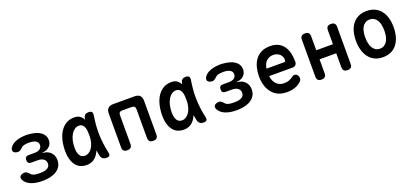

<svg xmlns="http://www.w3.org/2000/svg" viewBox="22 -1389 4757 2229"><g transform="rotate(-20 2400.0 -275.0)"><path d="M90 -478Q113 -514 159 -533.5Q205 -553 269 -557Q281 -558 293 -558Q305 -558 318 -557Q364 -554 402 -544Q440 -534 466.5 -516Q493 -498 508 -472.5Q523 -447 523 -414Q523 -366 490.5 -335.5Q458 -305 405 -302V-297Q467 -293 502.5 -256Q538 -219 538 -160Q538 -123 522.5 -93Q507 -63 479 -41.5Q451 -20 411.5 -8Q372 4 323 7Q308 8 292.5 8Q277 8 262 7Q194 3 145.5 -19Q97 -41 74 -82Q65 -97 65 -110.5Q65 -124 72.5 -133.5Q80 -143 95 -149Q110 -155 131 -155Q139 -155 146 -152Q153 -149 159 -144.5Q165 -140 171 -134L184 -121Q194 -106 214 -98.5Q234 -91 262 -89Q277 -88 292.5 -88Q308 -88 323 -89Q368 -92 394 -110Q420 -128 420 -162Q420 -197 394 -217Q368 -237 323 -237H244Q220 -237 208.5 -248Q197 -259 197 -283Q197 -307 208.5 -318.5Q220 -330 244 -330H319Q360 -330 383.5 -348Q407 -366 407 -396Q407 -427 383 -443.5Q359 -460 318 -463Q305 -464 293 -464Q281 -464 269 -463Q245 -461 227 -455.5Q209 -450 200 -439Q192 -432 185 -426Q178 -420 172 -416Q166 -412 159 -409Q152 -406 144 -406Q123 -406 108.5 -412Q94 -418 87 -427.5Q80 -437 80.5 -450.5Q81 -464 90 -478Z M837 10Q801 10 768.5 -3Q736 -16 711.5 -44.5Q687 -73 672 -118.5Q657 -164 657 -230Q657 -298 671.5 -358.5Q686 -419 715 -463.5Q744 -508 787 -534Q830 -560 887 -560Q935 -560 963 -537Q986 -518 1000 -491L1002 -507Q1007 -535 1023 -547.5Q1039 -560 1066 -560Q1094 -560 1105 -547Q1116 -534 1112 -507Q1103 -450 1098 -395Q1093 -340 1094 -283.5Q1095 -227 1102 -167.5Q1109 -108 1124 -42Q1130 -15 1121 -2.5Q1112 10 1084 10Q1056 10 1038 -3Q1020 -16 1014 -42Q1006 -77 1000 -111Q995 -97 988 -85Q966 -41 928.5 -15.5Q891 10 837 10ZM856 -99Q882 -99 905 -113Q928 -127 945.5 -153Q963 -179 973.5 -216.5Q984 -254 984 -302Q984 -329 982 -355.5Q980 -382 972 -403Q964 -424 948.5 -437.5Q933 -451 906 -451Q877 -451 852.5 -433.5Q828 -416 810 -385.5Q792 -355 782.5 -314Q773 -273 773 -226Q773 -168 793 -133.5Q813 -99 856 -99Z M1340 10Q1310 10 1296 -4Q1282 -18 1282 -48V-462Q1282 -507 1303.5 -528.5Q1325 -550 1371 -550H1629Q1675 -550 1696.5 -528.5Q1718 -507 1718 -462V-48Q1718 -18 1704 -4Q1690 10 1660 10Q1631 10 1616.5 -4Q1602 -18 1602 -48V-401Q1602 -424 1591.5 -434.5Q1581 -445 1558 -445H1442Q1419 -445 1408.5 -434.5Q1398 -424 1398 -401V-48Q1398 -18 1383.5 -4Q1369 10 1340 10Z M2037 10Q2001 10 1968.5 -3Q1936 -16 1911.5 -44.5Q1887 -73 1872 -118.5Q1857 -164 1857 -230Q1857 -298 1871.5 -358.5Q1886 -419 1915 -463.5Q1944 -508 1987 -534Q2030 -560 2087 -560Q2135 -560 2163 -537Q2186 -518 2200 -491L2202 -507Q2207 -535 2223 -547.5Q2239 -560 2266 -560Q2294 -560 2305 -547Q2316 -534 2312 -507Q2303 -450 2298 -395Q2293 -340 2294 -283.5Q2295 -227 2302 -167.5Q2309 -108 2324 -42Q2330 -15 2321 -2.5Q2312 10 2284 10Q2256 10 2238 -3Q2220 -16 2214 -42Q2206 -77 2200 -111Q2195 -97 2188 -85Q2166 -41 2128.5 -15.5Q2091 10 2037 10ZM2056 -99Q2082 -99 2105 -113Q2128 -127 2145.5 -153Q2163 -179 2173.5 -216.5Q2184 -254 2184 -302Q2184 -329 2182 -355.5Q2180 -382 2172 -403Q2164 -424 2148.5 -437.5Q2133 -451 2106 -451Q2077 -451 2052.5 -433.5Q2028 -416 2010 -385.5Q1992 -355 1982.5 -314Q1973 -273 1973 -226Q1973 -168 1993 -133.5Q2013 -99 2056 -99Z M2490 -478Q2513 -514 2559 -533.5Q2605 -553 2669 -557Q2681 -558 2693 -558Q2705 -558 2718 -557Q2764 -554 2802 -544Q2840 -534 2866.5 -516Q2893 -498 2908 -472.5Q2923 -447 2923 -414Q2923 -366 2890.5 -335.5Q2858 -305 2805 -302V-297Q2867 -293 2902.5 -256Q2938 -219 2938 -160Q2938 -123 2922.5 -93Q2907 -63 2879 -41.5Q2851 -20 2811.5 -8Q2772 4 2723 7Q2708 8 2692.5 8Q2677 8 2662 7Q2594 3 2545.5 -19Q2497 -41 2474 -82Q2465 -97 2465 -110.5Q2465 -124 2472.5 -133.5Q2480 -143 2495 -149Q2510 -155 2531 -155Q2539 -155 2546 -152Q2553 -149 2559 -144.5Q2565 -140 2571 -134L2584 -121Q2594 -106 2614 -98.5Q2634 -91 2662 -89Q2677 -88 2692.5 -88Q2708 -88 2723 -89Q2768 -92 2794 -110Q2820 -128 2820 -162Q2820 -197 2794 -217Q2768 -237 2723 -237H2644Q2620 -237 2608.5 -248Q2597 -259 2597 -283Q2597 -307 2608.5 -318.5Q2620 -330 2644 -330H2719Q2760 -330 2783.5 -348Q2807 -366 2807 -396Q2807 -427 2783 -443.5Q2759 -460 2718 -463Q2705 -464 2693 -464Q2681 -464 2669 -463Q2645 -461 2627 -455.5Q2609 -450 2600 -439Q2592 -432 2585 -426Q2578 -420 2572 -416Q2566 -412 2559 -409Q2552 -406 2544 -406Q2523 -406 2508.5 -412Q2494 -418 2487 -427.5Q2480 -437 2480.5 -450.5Q2481 -464 2490 -478Z M3460 -149Q3482 -149 3495.5 -132Q3509 -115 3509 -94Q3509 -82 3504 -71Q3499 -60 3484 -46Q3468 -32 3450 -22Q3432 -12 3410.5 -4.5Q3389 3 3365 6.5Q3341 10 3313 10Q3253 10 3207.5 -10.5Q3162 -31 3131.5 -68.5Q3101 -106 3084.5 -158Q3068 -210 3068 -271Q3068 -327 3081 -379.5Q3094 -432 3122 -472Q3150 -512 3195.5 -536Q3241 -560 3307 -560Q3368 -560 3409 -538.5Q3450 -517 3475.5 -480Q3501 -443 3512 -394.5Q3523 -346 3523 -290Q3523 -266 3509 -251Q3495 -236 3470 -236H3180Q3185 -200 3197.5 -174Q3210 -148 3228 -131.5Q3246 -115 3268.5 -107Q3291 -99 3317 -99Q3357 -99 3385 -111.5Q3413 -124 3427 -136Q3436 -143 3443.5 -146Q3451 -149 3460 -149ZM3181 -328H3403Q3408 -328 3412.5 -333Q3417 -338 3417 -353Q3417 -371 3410 -388.5Q3403 -406 3389 -420Q3375 -434 3354 -442.5Q3333 -451 3307 -451Q3280 -451 3258.5 -442Q3237 -433 3221 -417Q3205 -401 3195 -378.5Q3185 -356 3181 -328Z M3739 10Q3710 10 3696 -4Q3682 -18 3682 -48V-502Q3682 -532 3696 -546Q3710 -560 3739 -560Q3769 -560 3783 -546Q3797 -532 3797 -502V-331H4003V-502Q4003 -532 4017 -546Q4031 -560 4061 -560Q4090 -560 4104 -546Q4118 -532 4118 -502V-48Q4118 -18 4104 -4Q4090 10 4061 10Q4031 10 4017 -4Q4003 -18 4003 -48V-219H3797V-48Q3797 -18 3783 -4Q3769 10 3739 10Z M4500 10Q4440 10 4396.5 -12Q4353 -34 4324 -73Q4295 -112 4281 -164Q4267 -216 4267 -276Q4267 -335 4280.5 -387Q4294 -439 4323 -477.5Q4352 -516 4396 -538Q4440 -560 4500 -560Q4560 -560 4604 -538Q4648 -516 4677 -477.5Q4706 -439 4719.5 -387.5Q4733 -336 4733 -276Q4733 -216 4719 -164Q4705 -112 4676.5 -73Q4648 -34 4604 -12Q4560 10 4500 10ZM4500 -95Q4530 -95 4552.5 -109Q4575 -123 4589.5 -147Q4604 -171 4611 -204Q4618 -237 4618 -276Q4618 -314 4611.5 -347Q4605 -380 4590.5 -403.5Q4576 -427 4553.5 -441Q4531 -455 4500 -455Q4469 -455 4446.5 -441Q4424 -427 4409.5 -403Q4395 -379 4388.5 -346Q4382 -313 4382 -275Q4382 -237 4389 -204Q4396 -171 4410.5 -147Q4425 -123 4447.5 -109Q4470 -95 4500 -95Z"/></g></svg>

Font: Maple Mono SemiBold
Style: Regular
Weight: 600
Monospace: yes
Designer: subframe7536
Version: Version 7.000